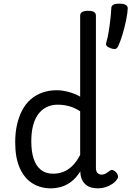

<svg xmlns="http://www.w3.org/2000/svg" viewBox="-20 -1012 718 1049"><path d="M258 17Q201 17 157 -10.5Q113 -38 88 -94Q63 -150 63 -235Q63 -287 73 -331Q83 -375 101.5 -410Q120 -445 147.5 -469Q175 -493 211 -506Q247 -519 290 -519Q320 -519 354 -510Q388 -501 418 -484V-927Q418 -940 429 -946.5Q440 -953 461 -953Q483 -953 493.5 -946.5Q504 -940 504 -927V-96Q504 -76 512.5 -67Q521 -58 535 -58Q544 -58 551.5 -61Q559 -64 566 -69Q573 -74 581 -80Q589 -86 598.5 -82Q608 -78 615 -70Q623 -61 624.5 -51Q626 -41 620 -33Q609 -17 592 -6Q575 5 555.5 11Q536 17 516 17Q478 17 457 3Q436 -11 427.5 -31.5Q419 -52 419 -73Q419 -74 419 -74.5Q419 -75 419 -76Q395 -38 367.5 -18Q340 2 312 9.5Q284 17 258 17ZM151 -239Q151 -184 164 -144.5Q177 -105 203.5 -84Q230 -63 270 -63Q299 -63 325.5 -73Q352 -83 375.5 -106Q399 -129 418 -166V-404Q387 -424 357 -432Q327 -440 295 -440Q269 -440 247 -432Q225 -424 207 -408Q189 -392 176.5 -368Q164 -344 157.5 -312Q151 -280 151 -239ZM586 -748Q569 -754 563 -761Q557 -768 561 -781Q568 -803 573.5 -837Q579 -871 583 -906.5Q587 -942 588 -967Q588 -978 597.5 -985Q607 -992 631 -992Q656 -992 667 -985Q678 -978 678 -967Q677 -940 669 -901.5Q661 -863 649.5 -824.5Q638 -786 625 -758Q621 -751 614.5 -746Q608 -741 586 -748Z"/></svg>

Font: Playwrite US Modern
Style: Regular
Weight: 400
Designer: Veronika Burian, José Scaglione
Foundry: TypeTogether
Version: Version 1.002